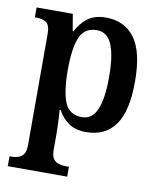

<svg xmlns="http://www.w3.org/2000/svg" viewBox="-87 -614 763 920"><g transform="rotate(10 295.0 -154.5)"><path d="M14 237V189H23Q39 189 55 184.5Q71 180 81.5 165.5Q92 151 92 121V-419Q92 -464 73 -476Q54 -488 26 -488H18V-536H194L208 -454H212Q232 -495 266 -520.5Q300 -546 354 -546Q446 -546 495 -479Q544 -412 544 -267Q544 -123 495.5 -56Q447 11 355 11Q303 11 270 -11.5Q237 -34 217 -72H212Q214 -48 215.5 -14.5Q217 19 217 45V123Q217 152 227.5 166Q238 180 254 184.5Q270 189 286 189H303V237ZM322 -56Q373 -56 395.5 -110Q418 -164 418 -268Q418 -371 395.5 -425Q373 -479 322 -479Q261 -479 239 -424.5Q217 -370 217 -268Q217 -163 239 -109.5Q261 -56 322 -56Z"/></g></svg>

Font: Noto Serif Thai SemiCondensed SemiBold
Style: Regular
Weight: 600
Width: 4
Designer: Monotype Design Team
Foundry: Monotype Imaging Inc.
Version: Version 2.002; ttfautohint (v1.8.4.7-5d5b)